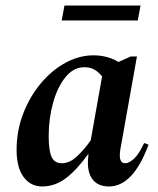

<svg xmlns="http://www.w3.org/2000/svg" viewBox="-20 -664 571 694"><path d="M132 10Q91 10 65.5 -24Q40 -58 40 -122Q40 -191 63.5 -252.5Q87 -314 127 -362Q167 -410 216.5 -437Q266 -464 318 -464Q344 -464 367.5 -457.5Q391 -451 408 -440L453 -460H475L415 -124Q407 -74 432 -74Q447 -74 465 -91Q483 -108 501 -147L517 -141Q461 10 374 10Q331 10 311.5 -20Q292 -50 300 -106H298Q256 -48 217 -19Q178 10 132 10ZM156 -172Q156 -122 166 -98Q176 -74 204 -74Q232 -74 259 -99.5Q286 -125 308 -157L349 -388Q336 -404 321 -412.5Q306 -421 285 -421Q246 -421 217 -385.5Q188 -350 172 -293Q156 -236 156 -172ZM203 -590 213 -644H488L478 -590Z"/></svg>

Font: Spectral SemiBold
Style: Italic
Weight: 600
Italic angle: -10°
Designer: Jean-Baptiste Levee
Foundry: Production Type
Version: Version 2.001